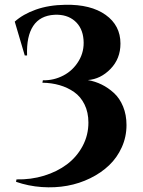

<svg xmlns="http://www.w3.org/2000/svg" viewBox="-20 -732 603 807"><path d="M84 -499 42 -641.1Q76.7 -672.4 130.9 -691.7Q185.1 -710.9 254.4 -711.9Q361.8 -713.9 424.1 -669.4Q486.3 -625 486.3 -548.8Q486.3 -485.4 444.6 -442.4Q402.8 -399.4 349.1 -395.5Q379.9 -390.1 407.2 -376.7Q434.6 -363.3 458.7 -341.3Q482.9 -319.3 497.3 -284.4Q511.7 -249.5 511.7 -206.5Q511.7 -156.7 491.9 -113Q472.2 -69.3 438.7 -37.4Q405.3 -5.4 359.4 17.1Q313.5 39.6 262.5 48.8Q211.4 58.1 155.5 54.2Q99.6 50.3 47.4 32.2L49.3 22Q109.9 23.4 165 6.6Q220.2 -10.3 261.5 -41.3Q302.7 -72.3 327.1 -117.9Q351.6 -163.6 351.6 -216.8Q351.6 -259.8 335.4 -292.7Q319.3 -325.7 291.7 -345Q264.2 -364.3 230.5 -374Q196.8 -383.8 158.2 -384.3L160.2 -394.5Q206.1 -393.6 246.3 -414.6Q286.6 -435.5 310.8 -475.8Q335 -516.1 331.1 -564.9Q327.1 -615.7 294.2 -644Q261.2 -672.4 209 -669.9Q148.4 -666.5 119.6 -623Q90.8 -579.6 93.8 -499Z"/></svg>

Font: Cinzel Bold
Style: Regular
Weight: 700
Designer: Natanael Gama
Version: Version 1.001;PS 001.001;hotconv 1.0.56;makeotf.lib2.0.21325